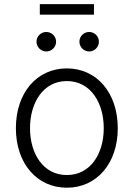

<svg xmlns="http://www.w3.org/2000/svg" viewBox="-20 -877 633 909"><path d="M296.4 11.7C438.5 11.7 537.6 -104 537.6 -270C537.6 -437.5 438 -553.2 296.4 -553.2C154.3 -553.2 55.2 -437.5 55.2 -270C55.2 -104 154.3 11.7 296.4 11.7ZM296.4 -48.3C185.1 -48.3 122.1 -148.9 122.1 -270C122.1 -391.6 185.1 -493.2 296.4 -493.2C408.2 -493.2 471.2 -391.6 471.2 -270C471.2 -148.9 408.2 -48.3 296.4 -48.3ZM402.3 -633.3C427.7 -633.3 448.2 -654.3 448.2 -679.7C448.2 -705.1 427.7 -725.6 402.3 -725.6C376.5 -725.6 356 -705.1 356 -679.7C356 -654.3 376.5 -633.3 402.3 -633.3ZM199.2 -633.3C224.6 -633.3 245.6 -654.3 245.6 -679.7C245.6 -705.1 224.6 -725.6 199.2 -725.6C173.8 -725.6 152.8 -705.1 152.8 -679.7C152.8 -654.3 173.8 -633.3 199.2 -633.3ZM424.8 -857.4H168.5V-807.6H424.8Z"/></svg>

Font: Raveo Light
Style: Regular
Weight: 300
Designer: Jakub Foglar, Rasmus Andersson (Inter)
Foundry: Jakubfoglar.com
Version: Version 1.100;Glyphs 3.2.3 (3260)